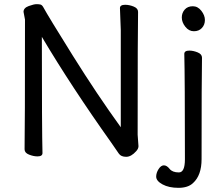

<svg xmlns="http://www.w3.org/2000/svg" viewBox="-20 -734 1044 922"><path d="M586 19Q561 19 550.5 3.5Q540 -12 515 -48Q323 -318 181 -557Q181 -105 184 1Q184 17 160 17Q141 17 119.5 8.5Q98 0 98 -17Q100 -106 100 -640L93 -677Q93 -696 118 -705Q143 -714 155 -714Q165 -714 173 -712.5Q181 -711 187 -701Q212 -655 329.5 -467Q447 -279 560 -123V-589L556 -695Q556 -711 581 -711Q601 -711 622 -702.5Q643 -694 643 -677Q641 -588 641 -87L645 -32Q645 -20 634 -8Q610 19 586 19ZM730 114Q730 96 741.5 78Q753 60 767 60Q781 60 794.5 77Q808 94 839 94Q868 94 868 31Q868 -364 865 -475Q865 -491 889 -491Q908 -491 929 -482.5Q950 -474 950 -457Q948 -364 948 30Q948 108 907 145Q883 168 837 168Q791 168 760.5 151.5Q730 135 730 114ZM853 -650Q853 -672 867 -688Q881 -704 906 -704Q930 -704 947 -682Q964 -660 964 -638Q964 -615 949.5 -599.5Q935 -584 911 -584Q887 -584 870 -605.5Q853 -627 853 -650Z"/></svg>

Font: ToneOZ-Pinyin-WenKai-Medium
Style: Medium
Weight: 700
Designer: Fontworks Inc.
Foundry: ToneOZ
Version: Version 0.240331